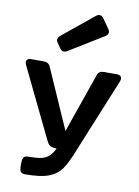

<svg xmlns="http://www.w3.org/2000/svg" viewBox="-120 -1024 967 1335"><g transform="rotate(10 363.5 -357.0)"><path d="M153.9 108.8Q211.1 108.4 242.8 102Q274.5 95.6 296.6 76.9Q318.7 58.2 338.8 18.8Q316.9 18.8 304.2 14.9Q291.6 11.1 282.8 1.5Q274 -8.1 265.1 -27.3L28.8 -515.6Q18.8 -536.4 26.1 -549.5Q33.5 -562.5 56.2 -562.5H145Q161.7 -562.5 173.5 -555.8Q185.4 -549 191.4 -535.2L377.9 -112.3L524.8 -533.2Q529.9 -548 541.2 -555.3Q552.4 -562.5 569.3 -562.5H661.6Q683.8 -562.5 691.5 -549.7Q699.2 -536.9 690.9 -516.6L481.3 -4.5Q443.3 94.4 411 141.7Q378.8 188.9 320.8 211.1Q262.7 233.4 154.3 233.4Q137.6 233.4 128.9 227.8Q120.2 222.3 116.7 209.5Q113.3 196.7 113.3 171.3Q113.3 145.7 116.7 132.8Q120.2 119.9 128.8 114.4Q137.4 108.8 153.9 108.8ZM501.2 -929 547 -863.8Q558.5 -847.9 555.7 -833.9Q552.8 -819.9 535.6 -809.6L295.6 -662.3Q279.6 -652.6 266.8 -654.3Q254.1 -656.1 244.8 -668.5L217.2 -708.2Q208.2 -720.6 210.9 -733.3Q213.7 -745.9 228 -757.7L446.5 -935.9Q461.5 -948.6 475.7 -946.8Q489.9 -944.9 501.2 -929Z"/></g></svg>

Font: Gyrochrome
Style: Regular
Weight: 400
Designer: David Moles
Foundry: David Moles
Version: Version 1.005;Glyphs 3.2.3 (3260)